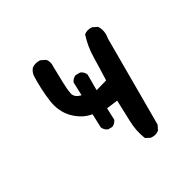

<svg xmlns="http://www.w3.org/2000/svg" viewBox="-108 -576 716 700"><g transform="rotate(-30 250.0 -225.5)"><path d="M340.8 2 321.3 -7.8Q305.7 -45.9 304.7 -89.8Q303.7 -133.8 301.8 -176.8L255.9 -170.9L257.8 -122.1Q252 -108.4 238.3 -102.5H220.7Q207 -108.4 201.2 -122.1L199.2 -178.7Q160.2 -184.6 127.9 -216.8Q95.7 -249 88.9 -300.8Q82 -352.5 84 -407.2Q85.9 -422.9 95.7 -434.6Q111.3 -446.3 132.8 -444.3L152.3 -434.6Q164.1 -420.9 162.1 -399.4Q163.1 -364.3 163.6 -335Q164.1 -305.7 168 -285.2Q171.9 -264.6 199.2 -258.8L197.3 -313.5Q203.1 -327.1 216.8 -333H236.3Q250 -327.1 255.9 -313.5V-247.1L303.7 -260.7Q305.7 -307.6 306.6 -355.5Q307.6 -403.3 321.3 -444.3Q335 -456.1 356.4 -454.1L376 -444.3Q391.6 -420.9 385.7 -389.6V-27.3L376 -7.8Q362.3 3.9 340.8 2Z"/></g></svg>

Font: JasonHandwriting4
Style: Regular
Weight: 400
Version: Version 1.01.21